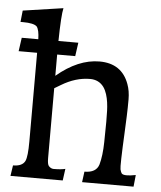

<svg xmlns="http://www.w3.org/2000/svg" viewBox="-57 -882 780 931"><g transform="rotate(5 333.5 -416.5)"><path d="M203.1 -503.4Q307.1 -591.3 411.1 -591.3Q519.5 -591.3 554.7 -494.1Q566.9 -461.4 566.9 -419.9Q566.9 -378.4 565.4 -339.4Q564 -300.3 562 -260.7Q553.7 -93.3 557.6 -78.9Q561.5 -64.5 565.4 -59.6Q577.1 -46.9 633.8 -58.1L627.9 -1H377.4L384.3 -52.7Q441.4 -52.7 454.1 -93.8Q466.3 -137.2 467.5 -203.1Q468.8 -269 468.8 -302.5Q468.8 -335.9 468 -356.2Q467.3 -376.5 464.6 -396.7Q461.9 -417 455.8 -436.3Q449.7 -455.6 439.5 -470.2Q415.5 -502.9 372.6 -502.9Q302.7 -502.9 233.4 -460.9L203.1 -442.9V-102.5Q203.1 -72.8 210.4 -64.5Q221.2 -52.7 234.4 -52.7Q270.5 -52.7 291 -58.1L283.2 -1H28.8L36.6 -52.7Q82 -52.7 95.2 -80.1Q105.5 -102.1 105.5 -175.3V-606.9H15.6L24.9 -672.9H105.5Q104.5 -717.8 92.3 -733.9Q77.1 -749 24.4 -749H12.2L18.1 -804.7L213.9 -833.5Q205.6 -799.3 203.6 -672.9H300.3L291 -606.9H203.1Z"/></g></svg>

Font: HeadlandOne
Style: Regular
Weight: 400
Designer: Gary Lonergan
Foundry: Sorkin Type Co.
Version: Version 1.002